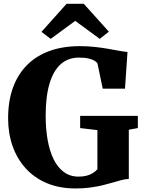

<svg xmlns="http://www.w3.org/2000/svg" viewBox="-20 -1000 768 1030"><path d="M386 11Q299.5 11 232 -17.2Q164.5 -45.5 118 -96.8Q71.5 -148 47.5 -216.5Q23.5 -285 23.5 -365.5Q23.5 -458.5 50 -530.8Q76.5 -603 126.5 -652.5Q176.5 -702 247.5 -727.2Q318.5 -752.5 408 -752.5Q450 -752.5 488.8 -748.2Q527.5 -744 561.2 -738Q595 -732 621.2 -727.2Q647.5 -722.5 664 -721L650.5 -524.5H531L503 -659.5Q499 -666.5 487.8 -673.8Q476.5 -681 456 -686Q435.5 -691 403 -691Q346 -691 306.2 -656Q266.5 -621 245.8 -551.8Q225 -482.5 225 -379Q225 -309 235.5 -249.5Q246 -190 267.5 -146Q289 -102 322.5 -77.2Q356 -52.5 401.5 -52.5Q426 -52.5 445 -57.5Q464 -62.5 478.2 -71.5Q492.5 -80.5 502.5 -92V-302L410 -313V-378.5H719.5V-313L671 -304V-40Q653 -39.5 632 -34Q611 -28.5 586 -21Q561 -13.5 530.8 -6.2Q500.5 1 464.5 6Q428.5 11 386 11ZM252 -791.5 202.5 -829 337 -979.5H429.5L564 -830L515 -791.5L383.5 -888Z"/></svg>

Font: Merriweather 36pt Black
Style: Regular
Weight: 900
Version: Version 2.100